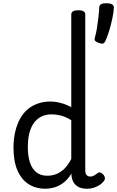

<svg xmlns="http://www.w3.org/2000/svg" viewBox="-20 -1143 720 1180"><path d="M258 17Q201 17 157 -10.5Q113 -38 88 -94Q63 -150 63 -235Q63 -287 73 -331Q83 -375 101.5 -410Q120 -445 147.5 -469Q175 -493 211 -506Q247 -519 290 -519Q320 -519 354 -510Q388 -501 418 -484V-1054Q418 -1067 429 -1073.5Q440 -1080 461 -1080Q483 -1080 493.5 -1073.5Q504 -1067 504 -1054V-96Q504 -76 512.5 -67Q521 -58 535 -58Q544 -58 551.5 -61Q559 -64 566 -69Q573 -74 581 -80Q589 -86 598.5 -82Q608 -78 615 -70Q623 -61 624.5 -51Q626 -41 620 -33Q609 -17 592 -6Q575 5 555.5 11Q536 17 516 17Q478 17 457 3Q436 -11 427.5 -31.5Q419 -52 419 -73Q419 -74 419 -74.5Q419 -75 419 -76Q395 -38 367.5 -18Q340 2 312 9.5Q284 17 258 17ZM151 -239Q151 -184 164 -144.5Q177 -105 203.5 -84Q230 -63 270 -63Q299 -63 325.5 -73Q352 -83 375.5 -106Q399 -129 418 -166V-404Q387 -424 357 -432Q327 -440 295 -440Q269 -440 247 -432Q225 -424 207 -408Q189 -392 176.5 -368Q164 -344 157.5 -312Q151 -280 151 -239ZM588 -879Q571 -885 565 -892Q559 -899 563 -912Q570 -934 575.5 -968Q581 -1002 585 -1037.5Q589 -1073 590 -1098Q590 -1109 599.5 -1116Q609 -1123 633 -1123Q658 -1123 669 -1116Q680 -1109 680 -1098Q679 -1071 671 -1032.5Q663 -994 651.5 -955.5Q640 -917 627 -889Q623 -882 616.5 -877Q610 -872 588 -879Z"/></svg>

Font: Playwrite AR
Style: Regular
Weight: 400
Designer: Veronika Burian, José Scaglione
Foundry: TypeTogether
Version: Version 1.002